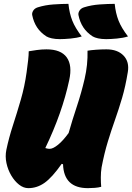

<svg xmlns="http://www.w3.org/2000/svg" viewBox="-20 -966 685 996"><path d="M335 -946Q340 -897 355 -859Q370 -821 404 -777Q379 -769 346 -766Q313 -763 291 -763Q267 -763 249 -767Q231 -771 221 -777Q190 -797 172 -824.5Q154 -852 147 -888Q145 -899 152.5 -911Q160 -923 176 -928Q214 -940 257.5 -943Q301 -946 335 -946ZM575 -946Q580 -897 595 -859Q610 -821 644 -777Q619 -769 586 -766Q553 -763 531 -763Q507 -763 489 -767Q471 -771 461 -777Q430 -797 412 -824.5Q394 -852 387 -888Q385 -899 392.5 -911Q400 -923 416 -928Q454 -940 497.5 -943Q541 -946 575 -946ZM127 10Q102 10 79 -8Q56 -26 38.5 -55.5Q21 -85 13.5 -120Q6 -155 13 -189Q26 -251 47 -315.5Q68 -380 88 -449Q108 -518 118 -591Q123 -627 126 -654Q129 -681 129 -700Q146 -703 171 -706.5Q196 -710 221 -710Q296 -710 326 -668.5Q356 -627 339 -550Q303 -381 215 -198Q219 -197 224.5 -195.5Q230 -194 238 -194Q255 -194 281 -215Q307 -236 336 -276Q355 -343 378.5 -413.5Q402 -484 419 -557Q436 -630 434 -703Q451 -706 478.5 -708Q506 -710 532 -710Q590 -710 621 -677.5Q652 -645 643 -592Q631 -518 613.5 -458.5Q596 -399 576.5 -344Q557 -289 539 -230Q521 -171 507 -98Q503 -73 503 -45.5Q503 -18 505 3Q491 7 472 8.5Q453 10 436 10Q311 10 307 -114L300 -116Q250 -45 211 -17.5Q172 10 127 10Z"/></svg>

Font: Recursive Mn Csl St XBk
Style: Italic
Weight: 1000
Italic angle: -15°
Monospace: yes
Version: Version 1.079;hotconv 1.0.112;makeotfexe 2.5.65598; ttfautoh